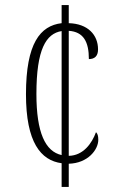

<svg xmlns="http://www.w3.org/2000/svg" viewBox="-20 -734 467 754"><path d="M222 -93V0H250V-91C325 -93 366 -146 366 -185C366 -201 363 -209 357 -215C341 -171 307 -123 250 -122V-613C308 -609 329 -570 329 -502C351 -502 365 -513 365 -540C365 -597 325 -641 250 -643V-714H222V-643C138 -633 82 -564 82 -364C82 -175 140 -104 222 -93ZM222 -612V-125C158 -139 123 -213 123 -365C123 -541 161 -602 222 -612Z"/></svg>

Font: Noto Serif Tamil ExtraCondensed ExtraLight
Style: Regular
Weight: 200
Width: 2
Designer: Indian Type Foundry, Tom Grace, and the Monotype Design Team
Foundry: Monotype Imaging Inc.
Version: Version 2.004